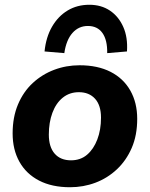

<svg xmlns="http://www.w3.org/2000/svg" viewBox="-20 -775 629 806"><path d="M274 11Q198 11 144 -17Q90 -45 61.5 -96Q33 -147 33 -215Q33 -283 55.5 -336.5Q78 -390 117.5 -426.5Q157 -463 207.5 -482Q258 -501 314 -501Q390 -501 444 -473.5Q498 -446 527 -395Q556 -344 556 -276Q556 -207 533 -154Q510 -101 470.5 -64Q431 -27 380.5 -8Q330 11 274 11ZM278 -102Q318 -102 345.5 -125.5Q373 -149 388.5 -189.5Q404 -230 404 -281Q404 -333 379 -360.5Q354 -388 311 -388Q272 -388 243.5 -365Q215 -342 200 -301.5Q185 -261 185 -210Q185 -158 209.5 -130Q234 -102 278 -102ZM250 -552 167 -559Q173 -619 198.5 -663Q224 -707 264 -731Q304 -755 355 -755Q405 -755 441.5 -730.5Q478 -706 497.5 -662Q517 -618 513 -559L430 -552Q431 -607 410 -636.5Q389 -666 349 -666Q310 -666 284 -636.5Q258 -607 250 -552Z"/></svg>

Font: Nunito Sans 12pt ExtraBold
Style: Italic
Weight: 800
Italic angle: -9°
Designer: Vernon Adams
Foundry: Vernon Adams
Version: Version 3.101;gftools[0.9.27]